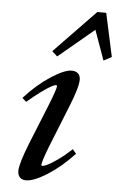

<svg xmlns="http://www.w3.org/2000/svg" viewBox="-53 -758 508 807"><g transform="rotate(5 201.0 -354.5)"><path d="M172.9 -519 150.4 -539.1 324.7 -719.7H362.3L401.9 -536.6L368.2 -518.6L323.2 -644.5ZM87.4 11.2Q70.8 11.2 61.5 1.5Q52.2 -8.3 52.2 -25.9Q52.2 -55.2 86.4 -142.1L155.3 -312.5Q183.1 -382.3 183.1 -395Q183.1 -398.4 178.2 -398.4Q172.9 -398.4 158.7 -390.9Q144.5 -383.3 117.9 -364Q91.3 -344.7 59.6 -317.4L42.5 -332.5Q94.7 -390.6 151.6 -427.7Q208.5 -464.8 238.8 -464.8Q256.3 -464.8 266.1 -455.6Q275.9 -446.3 275.9 -429.7Q275.9 -397.5 241.7 -313L172.4 -140.1Q146.5 -73.7 146.5 -59.1Q146.5 -55.2 149.9 -55.2Q156.7 -55.2 170.4 -61.3Q184.1 -67.4 212.2 -86.9Q240.2 -106.4 272.5 -136.2L287.6 -118.2Q231.9 -59.1 176 -23.9Q120.1 11.2 87.4 11.2Z"/></g></svg>

Font: Elstob 6pt Medium
Style: Italic
Weight: 500
Italic angle: -20°
Designer: Peter S. Baker
Version: Version 1.015